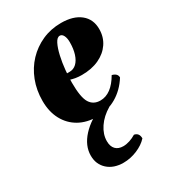

<svg xmlns="http://www.w3.org/2000/svg" viewBox="-214 -695 1034 1144"><g transform="rotate(-30 303.5 -123.0)"><path d="M297 15Q225 15 172 -15Q119 -45 89.5 -100Q60 -155 60 -229Q60 -303 84.5 -366.5Q109 -430 153.5 -477Q198 -524 257.5 -550.5Q317 -577 387 -577Q471 -577 519 -538.5Q567 -500 567 -432Q567 -377 538.5 -335Q510 -293 459.5 -269.5Q409 -246 341 -246Q318 -246 297.5 -249.5Q277 -253 257 -260L260 -299H286Q314 -299 334 -318Q354 -337 365 -371.5Q376 -406 376 -452Q376 -480 367 -497.5Q358 -515 343 -515Q324 -515 309.5 -486Q295 -457 285 -412.5Q275 -368 270.5 -320.5Q266 -273 266 -236Q266 -135 289.5 -97Q313 -59 361 -59Q437 -59 494 -157Q530 -148 530 -120Q489 -55 429 -20Q369 15 297 15ZM431 217Q464 223 464 261Q436 292 389.5 311.5Q343 331 295 331Q228 331 187 294Q146 257 146 197Q146 129 201 69Q256 9 353 -30L387 0Q333 32 302.5 77.5Q272 123 272 170Q272 206 290.5 225.5Q309 245 343 245Q364 245 387 237.5Q410 230 431 217Z"/></g></svg>

Font: Merienda Black
Style: Regular
Weight: 900
Designer: Eduardo Rodriguez Tunni
Foundry: Eduardo Rodriguez Tunni
Version: Version 2.001